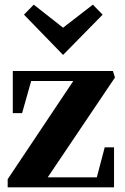

<svg xmlns="http://www.w3.org/2000/svg" viewBox="-20 -805 535 825"><path d="M13 0V-35L295 -457H114L75 -319H35V-500H465L474 -472L185 -43H396L430 -172H470V0ZM251 -569 83 -742 125 -785 251 -686 379 -785 421 -742Z"/></svg>

Font: Wittgenstein
Style: Bold
Weight: 700
Designer: Jörg Drees
Foundry: Jörg Drees
Version: Version 1.303; ttfautohint (v1.8.4.7-5d5b)